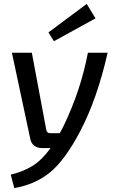

<svg xmlns="http://www.w3.org/2000/svg" viewBox="-20 -758 585 983"><path d="M256 -547 228 -592 424 -738 469 -664ZM430 -488H531Q477 -250 390 -85Q312 63 235.5 125Q159 187 53 205L35 136Q99 121 147 91Q195 61 239 0H194Q171 0 155 -12.5Q139 -25 135 -47L41 -488H143L217 -93Q220 -76 237 -76H286Q290 -83 297 -96.5Q304 -110 306 -114Q394 -297 430 -488Z"/></svg>

Font: Exo 2.0 Medium
Style: Italic
Weight: 500
Italic angle: -8°
Designer: Natanael Gama
Version: Version 1.001;PS 001.001;hotconv 1.0.70;makeotf.lib2.5.58329